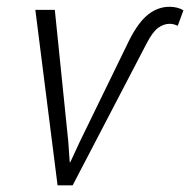

<svg xmlns="http://www.w3.org/2000/svg" viewBox="-20 -558 572 578"><path d="M185.5 -132.3 189.9 -69.8 191.4 -69.3 220.7 -132.3 369.6 -438Q397 -491.7 426.3 -514.6Q455.6 -537.6 490.7 -537.6Q502.4 -537.6 513.7 -534.7Q524.9 -531.7 532.2 -526.9L515.1 -480.5Q511.2 -482.4 504.6 -484.4Q498 -486.3 490.2 -486.3Q472.7 -486.3 455.8 -473.9Q439 -461.4 421.9 -428.2L198.7 0H153.3L86.4 -528.3H145Z"/></svg>

Font: Franko
Style: Light Italic
Weight: 300
Designer: Google
Version: Version 1.200310; 2013